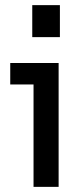

<svg xmlns="http://www.w3.org/2000/svg" viewBox="-20 -730 319 750"><path d="M111 0V-444L155 -400H20V-484H209V0ZM106 -585V-710H214V-585Z"/></svg>

Font: SUSE Medium
Style: Regular
Weight: 500
Designer: Rene Bieder
Foundry: SUSE
Version: Version 1.000